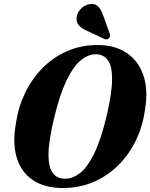

<svg xmlns="http://www.w3.org/2000/svg" viewBox="-20 -938 758 968"><path d="M472.5 -711Q560 -711 619 -671Q678 -631 702.8 -558.5Q727.5 -486 711.5 -388.5Q700 -301.5 664.5 -228.8Q629 -156 574 -102.5Q519 -49 448.8 -19.5Q378.5 10 297.5 10Q206.5 10 147 -29.2Q87.5 -68.5 64.8 -142Q42 -215.5 60.5 -317.5Q72 -397.5 106.2 -468.8Q140.5 -540 194 -594.5Q247.5 -649 318 -680Q388.5 -711 472.5 -711ZM308.5 -37Q346.5 -37 383.2 -65.2Q420 -93.5 454 -162Q488 -230.5 517 -351Q531.5 -412.5 538.2 -459.2Q545 -506 545 -540Q545.5 -605.5 523.5 -635Q501.5 -664.5 462 -664.5Q424.5 -664.5 387.5 -634.2Q350.5 -604 317 -535.8Q283.5 -467.5 255.5 -354Q239.5 -289 232 -240.8Q224.5 -192.5 224.5 -158Q224.5 -93.5 246.5 -65.2Q268.5 -37 308.5 -37ZM500 -861 533 -769Q535 -762.5 535 -756.5Q535 -750.5 529.5 -745Q524.5 -740 517.5 -739.5Q510.5 -739 505 -742L419 -782.5Q393 -794 378.2 -809.5Q363.5 -825 366.5 -852.5Q369 -872.5 387 -892.8Q405 -913 431.5 -917Q458 -922 474 -906.2Q490 -890.5 500 -861Z"/></svg>

Font: Fraunces 144pt S050
Style: Bold Italic
Weight: 700
Italic angle: -16°
Version: Version 1.000; ttfautohint (v1.8.3)